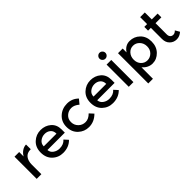

<svg xmlns="http://www.w3.org/2000/svg" viewBox="158 -1911 3257 3257"><g transform="rotate(-45 1786.5 -282.5)"><path d="M360 -427Q277 -427 235 -373Q193 -319 193 -228V0H81V-532H193V-425Q220 -475 266.5 -507Q313 -539 365 -540L366 -427Q363 -427 360 -427Z M973 -217H556Q560 -159 609 -123.5Q658 -88 721 -88Q821 -88 873 -151L937 -81Q851 8 713 8Q601 8 522.5 -66.5Q444 -141 444 -266.5Q444 -392 524 -466Q604 -540 712.5 -540Q821 -540 897 -474.5Q973 -409 973 -294ZM556 -305H861Q861 -372 819 -408Q777 -444 715.5 -444Q654 -444 605 -406.5Q556 -369 556 -305Z M1332 8Q1221 8 1141 -67.5Q1061 -143 1061 -265Q1061 -387 1144.5 -463.5Q1228 -540 1348 -540Q1468 -540 1551 -457L1485 -376Q1416 -436 1346 -436Q1276 -436 1224.5 -389.5Q1173 -343 1173 -269.5Q1173 -196 1224 -145Q1275 -94 1349.5 -94Q1424 -94 1490 -162L1556 -90Q1459 8 1332 8Z M2167 -217H1750Q1754 -159 1803 -123.5Q1852 -88 1915 -88Q2015 -88 2067 -151L2131 -81Q2045 8 1907 8Q1795 8 1716.5 -66.5Q1638 -141 1638 -266.5Q1638 -392 1718 -466Q1798 -540 1906.5 -540Q2015 -540 2091 -474.5Q2167 -409 2167 -294ZM1750 -305H2055Q2055 -372 2013 -408Q1971 -444 1909.5 -444Q1848 -444 1799 -406.5Q1750 -369 1750 -305Z M2402 0H2290V-532H2402ZM2297 -638Q2276 -659 2276 -688Q2276 -717 2297 -738Q2318 -759 2347 -759Q2376 -759 2397 -738Q2418 -717 2418 -688Q2418 -659 2397 -638Q2376 -617 2347 -617Q2318 -617 2297 -638Z M2676 -80V194H2564V-532H2676V-439Q2742 -540 2849 -540Q2956 -540 3032 -466Q3108 -392 3108 -269Q3108 -146 3032.5 -69Q2957 8 2856.5 8Q2756 8 2676 -80ZM2674 -265Q2674 -189 2720 -140.5Q2766 -92 2832 -92Q2898 -92 2947 -140Q2996 -188 2996 -264.5Q2996 -341 2948 -391.5Q2900 -442 2833 -442Q2766 -442 2720 -391.5Q2674 -341 2674 -265Z M3374 -442V-172Q3374 -134 3394 -111.5Q3414 -89 3450 -89Q3486 -89 3519 -124L3565 -45Q3506 8 3434.5 8Q3363 8 3312.5 -41.5Q3262 -91 3262 -175V-442H3195V-532H3262V-699H3374V-532H3514V-442Z"/></g></svg>

Font: Montreal
Style: Regular
Weight: 400
Designer: Julieta Ulanovsky, usr_local_share
Foundry: Julieta Ulanovsky, usr_local_share
Version: Version 2.001